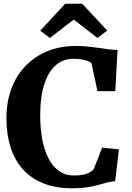

<svg xmlns="http://www.w3.org/2000/svg" viewBox="-20 -998 706 1029"><path d="M366.5 11Q279 11 212.8 -15.2Q146.5 -41.5 102.5 -90.8Q58.5 -140 36.5 -209.2Q14.5 -278.5 14.5 -363.5Q14.5 -453.5 42 -525.2Q69.5 -597 119.8 -647.5Q170 -698 237 -724.8Q304 -751.5 383.5 -751.5Q420 -751.5 450.8 -748.5Q481.5 -745.5 508.2 -741.5Q535 -737.5 560 -734.2Q585 -731 610 -730L598 -509.5H502.5L470.5 -658.5Q464.5 -665 451.2 -670.5Q438 -676 418.2 -679.5Q398.5 -683 371.5 -683Q320 -683 280.2 -649.5Q240.5 -616 218 -548.5Q195.5 -481 195.5 -379.5Q195.5 -310 206.5 -251Q217.5 -192 240 -148.8Q262.5 -105.5 296.5 -81.5Q330.5 -57.5 376 -57.5Q407 -57.5 427 -62Q447 -66.5 459.8 -73.8Q472.5 -81 481.5 -89.5L527.5 -206.5L617.5 -197.5L597 -27Q572 -25 550.2 -19Q528.5 -13 503.8 -6Q479 1 446 6Q413 11 366.5 11ZM247.5 -794.5 195.5 -833.5 329.5 -978H420.5L554.5 -834.5L502.5 -794.5L375 -893Z"/></svg>

Font: Merriweather Light 18pt ExtraBold
Style: Regular
Weight: 800
Version: Version 2.100